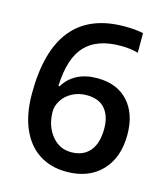

<svg xmlns="http://www.w3.org/2000/svg" viewBox="-110 -809 790 905"><g transform="rotate(15 285.5 -356.5)"><path d="M45.9 -304.2Q45.9 -723.1 387.2 -723.1Q440.9 -723.1 478 -714.8V-619.1Q440.9 -629.9 392.1 -629.9Q277.3 -629.9 219.7 -568.4Q162.1 -506.8 157.2 -371.1H163.1Q186 -410.6 227.5 -432.4Q269 -454.1 325.2 -454.1Q422.4 -454.1 476.6 -394.5Q530.8 -335 530.8 -232.9Q530.8 -120.6 468 -55.4Q405.3 9.8 296.9 9.8Q220.2 9.8 163.6 -27.1Q106.9 -64 76.4 -134.5Q45.9 -205.1 45.9 -304.2ZM294.9 -85Q354 -85 386 -123Q418 -161.1 418 -231.9Q418 -293.5 387.9 -328.6Q357.9 -363.8 297.9 -363.8Q260.7 -363.8 229.5 -347.9Q198.2 -332 180.2 -304.4Q162.1 -276.9 162.1 -248Q162.1 -179.2 199.5 -132.1Q236.8 -85 294.9 -85Z"/></g></svg>

Font: f1_58959          
Style: Regular
Weight: 600
Foundry: Ascender Corporation
Version: Version 1.10